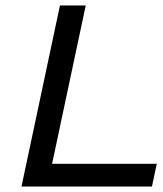

<svg xmlns="http://www.w3.org/2000/svg" viewBox="-20 -682 596 702"><path d="M535.6 0H58.6L199.2 -662.1H293.5L170.4 -83H553.2Z"/></svg>

Font: PT Astra Sans
Style: Italic
Weight: 400
Italic angle: -16°
Designer: A.Korolkova, I. Chaeva
Foundry: ParaType Ltd
Version: Version 1.001; ttfautohint (v1.6)